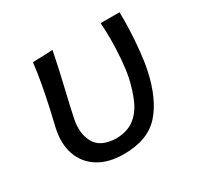

<svg xmlns="http://www.w3.org/2000/svg" viewBox="-117 -634 797 778"><g transform="rotate(-30 281.5 -245.0)"><path d="M254.5 11Q182.5 11 135.5 -18.8Q88.5 -48.5 70.5 -100.2Q52.5 -152 67 -218.5Q71.5 -239.5 76 -257.8Q80.5 -276 84.5 -294Q97 -351 105.8 -398.5Q114.5 -446 120.5 -496L214 -499.5Q196.5 -413.5 179 -340.2Q161.5 -267 151 -217Q137 -152 161.8 -106.8Q186.5 -61.5 260 -59.5Q312 -61 344.2 -85.5Q376.5 -110 395 -151.8Q413.5 -193.5 425 -246Q432 -280 435.8 -325.5Q439.5 -371 439.8 -416.5Q440 -462 437 -496H525.5Q526.5 -461 524.8 -414.5Q523 -368 518.2 -320.2Q513.5 -272.5 505.5 -234.5Q480.5 -116.5 423.8 -52.8Q367 11 254.5 11Z"/></g></svg>

Font: Commissioner Flair
Style: Italic
Weight: 400
Italic angle: -12°
Designer: Kostas Bartsokas
Foundry: Kostas Bartsokas
Version: Version 1.000; ttfautohint (v1.8.3)